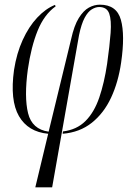

<svg xmlns="http://www.w3.org/2000/svg" viewBox="-20 -564 573 821"><path d="M131 237 186 8Q100 0 61 -67.5Q22 -135 40 -265Q51 -336 77 -393Q103 -450 139 -488.5Q175 -527 215 -543L218 -537Q169 -502 141 -433Q113 -364 99 -267Q83 -149 100 -80Q117 -11 188 -1L284 -396Q297 -455 317 -487Q337 -519 360 -531.5Q383 -544 407 -544Q479 -544 497 -479Q515 -414 498 -297Q486 -213 455 -146.5Q424 -80 372.5 -39Q321 2 248 8L249 -2Q308 -9 345.5 -46.5Q383 -84 404.5 -147Q426 -210 438 -291Q449 -369 453 -423.5Q457 -478 447 -506Q437 -534 404 -534Q389 -534 372.5 -524Q356 -514 342 -488Q328 -462 318 -414L203 237Z"/></svg>

Font: Noto Serif Display ExtraCondensed Light
Style: Italic
Weight: 300
Width: 2
Italic angle: -12°
Designer: Monotype Design Team
Foundry: Monotype Imaging Inc.
Version: Version 2.009